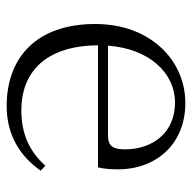

<svg xmlns="http://www.w3.org/2000/svg" viewBox="-20 -542 576 576"><g transform="rotate(90 268.0 -254.0)"><path d="M298 14C384 14 448 -25 492 -88L477 -102C434 -54 381 -30 311 -30C198 -30 117 -101 116 -260H482C486 -275 488 -296 488 -320C488 -435 412 -522 289 -522C160 -522 52 -416 52 -252C52 -73 155 14 298 14ZM117 -290C126 -413 198 -491 288 -491C377 -491 428 -425 428 -341C428 -306 419 -290 387 -290Z"/></g></svg>

Font: Noto Serif CJK SC ExtraLight
Style: Regular
Weight: 200
Designer: Ryoko NISHIZUKA 西塚涼子 (kana & ideographs); Frank Grießhammer (Latin, Greek & Cyrillic); Wenlong ZHANG 张文龙 (bopomofo); San
Foundry: Adobe
Version: Version 2.001;hotconv 1.1.0;makeotfexe 2.6.0